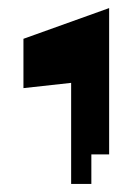

<svg xmlns="http://www.w3.org/2000/svg" viewBox="-20 -732 327 475"><path d="M38 -514 156 -527V-277H206V-350H250V-712L38 -636Z"/></svg>

Font: Digital Distortion
Style: Regular
Weight: 400
Version: Version 1